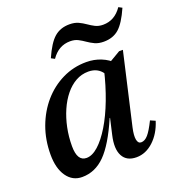

<svg xmlns="http://www.w3.org/2000/svg" viewBox="-129 -798 846 916"><g transform="rotate(-20 294.5 -340.0)"><path d="M133.6 12.7Q85.1 12.7 56.2 -28.3Q27.4 -69.3 27.4 -139.1Q27.4 -214.2 51.3 -279Q75.3 -343.8 117.6 -392.5Q159.9 -441.1 216.4 -468.7Q272.9 -496.3 338.1 -496.3Q377.6 -496.3 412.2 -482.3Q446.8 -468.4 473 -441.5L428 -310Q428 -378.4 403.5 -414.3Q379.1 -450.3 331.6 -450.3Q297.3 -450.3 267.7 -433.8Q238.2 -417.4 214.2 -387.8Q190.2 -358.2 173.1 -319.1Q156 -280 146.7 -235.2Q137.4 -190.4 137.4 -142.1Q137.4 -65.8 184.1 -65.8Q213.3 -65.8 244.7 -93.9Q276 -122 306.3 -172Q336.6 -222 362.4 -289.8Q388.2 -357.6 406.9 -437.2L455 -430.9L413.2 -207.1H352.2Q301.2 -89.1 250.4 -38.2Q199.7 12.7 133.6 12.7ZM409.4 12.7Q359.6 12.7 340.1 -24Q320.5 -60.7 335.9 -126.9L408.9 -445.7H426.4L503.6 -491.3H522.8L439.4 -127.5Q430.6 -88.1 434.8 -67.4Q438.9 -46.7 454.4 -46.7Q473.1 -46.7 489.8 -65.9Q506.6 -85.1 529.1 -130.8L554.1 -119.8Q535.5 -60.2 496.1 -23.7Q456.7 12.7 409.4 12.7ZM451.3 -558.8Q425.1 -558.8 406.4 -567.5Q387.8 -576.2 372.1 -587.3Q356.4 -598.5 339.5 -607.2Q322.7 -615.9 299.7 -615.9Q240.7 -615.9 203.8 -561.6L186.1 -571Q216.2 -639.5 247.1 -666.2Q278.1 -693 324.3 -693Q350.5 -693 369.1 -684.3Q387.7 -675.6 403.5 -664.4Q419.2 -653.3 436.1 -644.6Q453.1 -635.9 475.9 -635.9Q535 -635.9 571.8 -690.2L589.5 -680.8Q559.4 -612.5 528.9 -585.6Q498.5 -558.8 451.3 -558.8Z"/></g></svg>

Font: Platypi Light
Style: Italic
Weight: 300
Italic angle: -13°
Designer: David Sargent
Foundry: Bolt Cutter Type
Version: Version 1.200